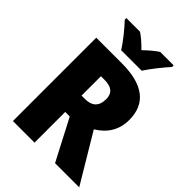

<svg xmlns="http://www.w3.org/2000/svg" viewBox="-263 -1045 1163 1163"><g transform="rotate(45 319.0 -463.5)"><path d="M230 -767H406C433 -810 488 -878 520 -913V-927H405C376 -908 349 -885 317 -854C286 -885 262 -907 232 -927H115V-913C149 -878 205 -809 230 -767ZM289 -714H70V0H255V-263H294L431 0H638L452 -311C523 -354 564 -417 564 -503C564 -643 472 -714 289 -714ZM286 -569C349 -569 376 -542 376 -494C376 -428 340 -403 284 -403H255V-569Z"/></g></svg>

Font: Noto Sans Khmer SemiCondensed Black
Style: Regular
Weight: 900
Width: 4
Designer: Danh Hong and the Monotype Design Team
Foundry: Monotype Imaging Inc.
Version: Version 2.004